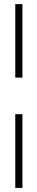

<svg xmlns="http://www.w3.org/2000/svg" viewBox="-20 -734 182 933"><path d="M54.2 -356.9V-713.9H88.9V-356.9ZM88.9 -179.2V179.2H54.2V-179.2Z"/></svg>

Font: RawengulkSans
Style: Regular
Weight: 500
Designer: gluk (gluksza@wp.pl)
Foundry: gluk (gluksza@wp.pl)
Version: Version 0.94